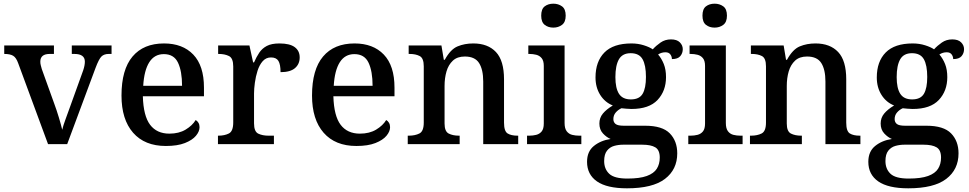

<svg xmlns="http://www.w3.org/2000/svg" viewBox="-20 -783 5266 1043"><path d="M79 -439Q68 -470 51.5 -480Q35 -490 3 -490V-536H273V-490H250Q199 -490 199 -448Q199 -438 201.5 -428.5Q204 -419 207 -408L275 -219Q288 -184 300 -144Q312 -104 318 -78Q323 -100 336.5 -136.5Q350 -173 361 -204L432 -401Q441 -428 441 -448Q441 -490 384 -490H370V-536H586V-490H571Q545 -490 531 -476Q517 -462 499 -414L345 0H241Z M881 10Q766 10 703 -62Q640 -134 640 -264Q640 -405 700 -476Q760 -547 871 -547Q972 -547 1030 -486.5Q1088 -426 1088 -307V-260H756Q759 -153 795.5 -105Q832 -57 900 -57Q952 -57 988.5 -79Q1025 -101 1043 -131Q1052 -126 1058 -116Q1064 -106 1064 -92Q1064 -69 1044.5 -45.5Q1025 -22 984.5 -6Q944 10 881 10ZM969 -317Q969 -396 947 -442.5Q925 -489 870 -489Q819 -489 791 -445Q763 -401 758 -317Z M1164 0V-46H1167Q1200 -46 1223.5 -58Q1247 -70 1247 -118V-422Q1247 -467 1224 -478.5Q1201 -490 1168 -490H1165V-536H1335L1355 -444H1360Q1373 -474 1388.5 -497Q1404 -520 1429.5 -533.5Q1455 -547 1498 -547Q1554 -547 1581 -527Q1608 -507 1608 -471Q1608 -435 1582.5 -413Q1557 -391 1504 -391Q1504 -433 1492.5 -452Q1481 -471 1452 -471Q1425 -471 1407 -450.5Q1389 -430 1379 -398.5Q1369 -367 1364.5 -333.5Q1360 -300 1360 -275V-113Q1360 -68 1383 -57Q1406 -46 1438 -46H1468V0Z M1916 10Q1801 10 1738 -62Q1675 -134 1675 -264Q1675 -405 1735 -476Q1795 -547 1906 -547Q2007 -547 2065 -486.5Q2123 -426 2123 -307V-260H1791Q1794 -153 1830.5 -105Q1867 -57 1935 -57Q1987 -57 2023.5 -79Q2060 -101 2078 -131Q2087 -126 2093 -116Q2099 -106 2099 -92Q2099 -69 2079.5 -45.5Q2060 -22 2019.5 -6Q1979 10 1916 10ZM2004 -317Q2004 -396 1982 -442.5Q1960 -489 1905 -489Q1854 -489 1826 -445Q1798 -401 1793 -317Z M2195 0V-46H2201Q2235 -46 2258.5 -58Q2282 -70 2282 -117V-423Q2282 -467 2260 -478.5Q2238 -490 2205 -490H2200V-536H2378L2391 -458H2396Q2427 -515 2465.5 -531Q2504 -547 2551 -547Q2630 -547 2674 -500.5Q2718 -454 2718 -352V-117Q2718 -70 2737.5 -58Q2757 -46 2791 -46H2795V0H2605V-340Q2605 -405 2582.5 -440.5Q2560 -476 2505 -476Q2464 -476 2440 -453.5Q2416 -431 2405.5 -395Q2395 -359 2395 -316V-112Q2395 -69 2417.5 -57.5Q2440 -46 2473 -46H2477V0Z M2986 -633Q2958 -633 2939 -648Q2920 -663 2920 -698Q2920 -734 2939 -748.5Q2958 -763 2986 -763Q3013 -763 3033 -748.5Q3053 -734 3053 -698Q3053 -663 3033 -648Q3013 -633 2986 -633ZM2843 0V-46H2856Q2875 -46 2893 -50.5Q2911 -55 2922.5 -69Q2934 -83 2934 -112V-425Q2934 -453 2922.5 -467Q2911 -481 2893 -485.5Q2875 -490 2856 -490H2850V-536H3047V-115Q3047 -85 3058.5 -70Q3070 -55 3088 -50.5Q3106 -46 3126 -46H3138V0Z M3386 240Q3277 240 3223 202.5Q3169 165 3169 96Q3169 40 3206 10Q3243 -20 3297 -28Q3275 -37 3255.5 -58Q3236 -79 3236 -112Q3236 -143 3255 -166Q3274 -189 3309 -210Q3266 -227 3240.5 -267.5Q3215 -308 3215 -362Q3215 -449 3263.5 -498Q3312 -547 3410 -547Q3446 -547 3477.5 -537Q3509 -527 3526 -515Q3544 -535 3568.5 -552Q3593 -569 3625 -569Q3657 -569 3673 -553Q3689 -537 3689 -516Q3689 -494 3675.5 -478Q3662 -462 3630 -462Q3630 -476 3621.5 -487.5Q3613 -499 3595 -499Q3573 -499 3555 -487Q3574 -465 3586 -435Q3598 -405 3598 -364Q3598 -289 3552 -240Q3506 -191 3410 -191Q3399 -191 3382 -192.5Q3365 -194 3356 -195Q3338 -187 3325 -172Q3312 -157 3312 -136Q3312 -119 3324 -109.5Q3336 -100 3369 -100H3485Q3578 -100 3618.5 -58.5Q3659 -17 3659 50Q3659 138 3592 189Q3525 240 3386 240ZM3407 -243Q3453 -243 3471 -273.5Q3489 -304 3489 -365Q3489 -429 3470.5 -461.5Q3452 -494 3406 -494Q3361 -494 3342 -460.5Q3323 -427 3323 -364Q3323 -304 3342.5 -273.5Q3362 -243 3407 -243ZM3388 187Q3455 187 3493.5 173Q3532 159 3548 133.5Q3564 108 3564 73Q3564 32 3540 17.5Q3516 3 3469 3H3365Q3340 3 3316.5 9.5Q3293 16 3277.5 35.5Q3262 55 3262 92Q3262 135 3289.5 161Q3317 187 3388 187Z M3862 -633Q3834 -633 3815 -648Q3796 -663 3796 -698Q3796 -734 3815 -748.5Q3834 -763 3862 -763Q3889 -763 3909 -748.5Q3929 -734 3929 -698Q3929 -663 3909 -648Q3889 -633 3862 -633ZM3719 0V-46H3732Q3751 -46 3769 -50.5Q3787 -55 3798.5 -69Q3810 -83 3810 -112V-425Q3810 -453 3798.5 -467Q3787 -481 3769 -485.5Q3751 -490 3732 -490H3726V-536H3923V-115Q3923 -85 3934.5 -70Q3946 -55 3964 -50.5Q3982 -46 4002 -46H4014V0Z M4054 0V-46H4060Q4094 -46 4117.5 -58Q4141 -70 4141 -117V-423Q4141 -467 4119 -478.5Q4097 -490 4064 -490H4059V-536H4237L4250 -458H4255Q4286 -515 4324.5 -531Q4363 -547 4410 -547Q4489 -547 4533 -500.5Q4577 -454 4577 -352V-117Q4577 -70 4596.5 -58Q4616 -46 4650 -46H4654V0H4464V-340Q4464 -405 4441.5 -440.5Q4419 -476 4364 -476Q4323 -476 4299 -453.5Q4275 -431 4264.5 -395Q4254 -359 4254 -316V-112Q4254 -69 4276.5 -57.5Q4299 -46 4332 -46H4336V0Z M4914 240Q4805 240 4751 202.5Q4697 165 4697 96Q4697 40 4734 10Q4771 -20 4825 -28Q4803 -37 4783.5 -58Q4764 -79 4764 -112Q4764 -143 4783 -166Q4802 -189 4837 -210Q4794 -227 4768.5 -267.5Q4743 -308 4743 -362Q4743 -449 4791.5 -498Q4840 -547 4938 -547Q4974 -547 5005.5 -537Q5037 -527 5054 -515Q5072 -535 5096.5 -552Q5121 -569 5153 -569Q5185 -569 5201 -553Q5217 -537 5217 -516Q5217 -494 5203.5 -478Q5190 -462 5158 -462Q5158 -476 5149.5 -487.5Q5141 -499 5123 -499Q5101 -499 5083 -487Q5102 -465 5114 -435Q5126 -405 5126 -364Q5126 -289 5080 -240Q5034 -191 4938 -191Q4927 -191 4910 -192.5Q4893 -194 4884 -195Q4866 -187 4853 -172Q4840 -157 4840 -136Q4840 -119 4852 -109.5Q4864 -100 4897 -100H5013Q5106 -100 5146.5 -58.5Q5187 -17 5187 50Q5187 138 5120 189Q5053 240 4914 240ZM4935 -243Q4981 -243 4999 -273.5Q5017 -304 5017 -365Q5017 -429 4998.5 -461.5Q4980 -494 4934 -494Q4889 -494 4870 -460.5Q4851 -427 4851 -364Q4851 -304 4870.5 -273.5Q4890 -243 4935 -243ZM4916 187Q4983 187 5021.5 173Q5060 159 5076 133.5Q5092 108 5092 73Q5092 32 5068 17.5Q5044 3 4997 3H4893Q4868 3 4844.5 9.5Q4821 16 4805.5 35.5Q4790 55 4790 92Q4790 135 4817.5 161Q4845 187 4916 187Z"/></svg>

Font: Noto Serif Tibetan Medium
Style: Regular
Weight: 500
Designer: Monotype Design Team
Foundry: Monotype Imaging Inc.
Version: Version 2.103; ttfautohint (v1.8.4.7-5d5b)